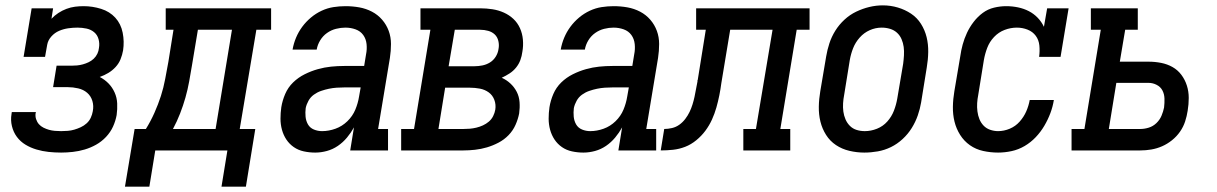

<svg xmlns="http://www.w3.org/2000/svg" viewBox="-20 -561 4540 716"><path d="M208 8Q184 8 161 5.5Q138 3 116 -3.5Q94 -10 75 -21.5Q56 -33 43 -50.5Q30 -68 24.5 -90.5Q19 -113 23 -136Q23 -138 23.5 -139.5Q24 -141 24 -143H114Q114 -142 113.5 -141Q113 -140 113 -140Q111 -128 114.5 -117Q118 -106 125 -98Q132 -90 142 -85Q152 -80 162.5 -77Q173 -74 184.5 -73Q196 -72 208 -72Q220 -72 232.5 -73Q245 -74 257 -77.5Q269 -81 281 -86.5Q293 -92 303 -101Q313 -110 318.5 -122Q324 -134 326 -146Q330 -166 324.5 -184.5Q319 -203 305 -215Q291 -227 271.5 -231.5Q252 -236 233 -236H178L191 -316H246Q257 -316 267.5 -317Q278 -318 289 -321Q300 -324 310.5 -329Q321 -334 329.5 -342Q338 -350 343 -360.5Q348 -371 349 -382Q352 -399 347.5 -415Q343 -431 331 -441Q319 -451 302.5 -454.5Q286 -458 269 -458Q252 -458 234.5 -455.5Q217 -453 200.5 -446Q184 -439 171.5 -425Q159 -411 156 -394L148 -349H68L98 -530H178L172 -491Q183 -503 197.5 -512.5Q212 -522 228 -528Q244 -534 260 -536Q276 -538 292 -538Q325 -538 357 -528Q389 -518 410 -495Q431 -472 437.5 -439Q444 -406 439 -373Q436 -356 429.5 -340Q423 -324 411 -311Q399 -298 384 -289Q369 -280 352 -274Q371 -264 385 -249.5Q399 -235 407.5 -216Q416 -197 417 -175.5Q418 -154 415 -132Q411 -110 401.5 -89Q392 -68 375.5 -50.5Q359 -33 338.5 -21.5Q318 -10 296 -3.5Q274 3 251.5 5.5Q229 8 208 8Z M806 135 828 0H559L537 135H446L482 -80H524Q542 -109 556 -140.5Q570 -172 580 -203Q590 -234 596 -266.5Q602 -299 608 -331L627 -450H598V-530H991V-450H936L874 -80H932L897 135ZM625 -80H784L845 -450H718L696 -318Q691 -288 685.5 -257.5Q680 -227 671.5 -197Q663 -167 651.5 -137.5Q640 -108 625 -80Z M1156 8H1155Q1155 8 1155 8Q1155 8 1155 8Q1134 8 1113 3.5Q1092 -1 1075.5 -12.5Q1059 -24 1048 -40.5Q1037 -57 1031.5 -77Q1026 -97 1026 -118.5Q1026 -140 1029 -161Q1033 -186 1043.5 -210.5Q1054 -235 1073 -253.5Q1092 -272 1116 -284Q1140 -296 1165 -303Q1190 -310 1214.5 -312.5Q1239 -315 1264 -315H1338L1345 -358Q1349 -377 1347 -396.5Q1345 -416 1334.5 -430.5Q1324 -445 1306 -451.5Q1288 -458 1268 -458Q1251 -458 1233 -453.5Q1215 -449 1199.5 -438Q1184 -427 1174 -410.5Q1164 -394 1161 -376H1071Q1075 -399 1084 -420.5Q1093 -442 1107 -461Q1121 -480 1139.5 -495.5Q1158 -511 1179.5 -521Q1201 -531 1223.5 -534.5Q1246 -538 1268 -538Q1295 -538 1320 -533.5Q1345 -529 1367 -517.5Q1389 -506 1405 -487.5Q1421 -469 1429.5 -446Q1438 -423 1438 -397Q1438 -371 1434 -345L1390 -80H1427V0H1286L1300 -86Q1289 -66 1274 -48Q1259 -30 1240 -17Q1221 -4 1199 2Q1177 8 1156 8ZM1181 -72Q1206 -72 1231 -81Q1256 -90 1275.5 -109Q1295 -128 1305 -152Q1315 -176 1319 -201L1325 -235H1264Q1250 -235 1235.5 -234Q1221 -233 1206.5 -230Q1192 -227 1177.5 -222Q1163 -217 1150.5 -208Q1138 -199 1130.5 -185.5Q1123 -172 1120 -158Q1118 -142 1119.5 -126Q1121 -110 1128.5 -97Q1136 -84 1150.5 -78Q1165 -72 1181 -72Z M1476 0V-80H1524L1585 -450H1548V-530H1771Q1794 -530 1816.5 -526.5Q1839 -523 1859 -514Q1879 -505 1894.5 -490.5Q1910 -476 1919 -456Q1928 -436 1930 -413Q1932 -390 1928 -368Q1926 -352 1920.5 -337Q1915 -322 1904.5 -309Q1894 -296 1880 -287Q1866 -278 1851 -271Q1869 -263 1883.5 -249.5Q1898 -236 1907 -218.5Q1916 -201 1917.5 -180Q1919 -159 1916 -138Q1912 -117 1902.5 -95.5Q1893 -74 1876.5 -57Q1860 -40 1839 -29Q1818 -18 1796 -11.5Q1774 -5 1751.5 -2.5Q1729 0 1708 0ZM1653 -314H1750Q1764 -314 1779 -317Q1794 -320 1807 -328Q1820 -336 1828.5 -349.5Q1837 -363 1839 -378Q1842 -393 1838.5 -408Q1835 -423 1825 -432.5Q1815 -442 1800.5 -446Q1786 -450 1771 -450H1676ZM1615 -80H1708Q1720 -80 1732 -81Q1744 -82 1756.5 -85Q1769 -88 1781 -93.5Q1793 -99 1803 -107.5Q1813 -116 1819 -128Q1825 -140 1827 -152Q1830 -171 1823.5 -188.5Q1817 -206 1802.5 -216.5Q1788 -227 1769.5 -230.5Q1751 -234 1732 -234H1640Z M2156 8H2155Q2155 8 2155 8Q2155 8 2155 8Q2134 8 2113 3.5Q2092 -1 2075.5 -12.5Q2059 -24 2048 -40.5Q2037 -57 2031.5 -77Q2026 -97 2026 -118.5Q2026 -140 2029 -161Q2033 -186 2043.5 -210.5Q2054 -235 2073 -253.5Q2092 -272 2116 -284Q2140 -296 2165 -303Q2190 -310 2214.5 -312.5Q2239 -315 2264 -315H2338L2345 -358Q2349 -377 2347 -396.5Q2345 -416 2334.5 -430.5Q2324 -445 2306 -451.5Q2288 -458 2268 -458Q2251 -458 2233 -453.5Q2215 -449 2199.5 -438Q2184 -427 2174 -410.5Q2164 -394 2161 -376H2071Q2075 -399 2084 -420.5Q2093 -442 2107 -461Q2121 -480 2139.5 -495.5Q2158 -511 2179.5 -521Q2201 -531 2223.5 -534.5Q2246 -538 2268 -538Q2295 -538 2320 -533.5Q2345 -529 2367 -517.5Q2389 -506 2405 -487.5Q2421 -469 2429.5 -446Q2438 -423 2438 -397Q2438 -371 2434 -345L2390 -80H2427V0H2286L2300 -86Q2289 -66 2274 -48Q2259 -30 2240 -17Q2221 -4 2199 2Q2177 8 2156 8ZM2181 -72Q2206 -72 2231 -81Q2256 -90 2275.5 -109Q2295 -128 2305 -152Q2315 -176 2319 -201L2325 -235H2264Q2250 -235 2235.5 -234Q2221 -233 2206.5 -230Q2192 -227 2177.5 -222Q2163 -217 2150.5 -208Q2138 -199 2130.5 -185.5Q2123 -172 2120 -158Q2118 -142 2119.5 -126Q2121 -110 2128.5 -97Q2136 -84 2150.5 -78Q2165 -72 2181 -72Z M2444 0 2457 -80Q2471 -80 2486 -83.5Q2501 -87 2513.5 -96Q2526 -105 2535.5 -117.5Q2545 -130 2551.5 -143.5Q2558 -157 2562.5 -171.5Q2567 -186 2570 -200Q2573 -214 2575.5 -228.5Q2578 -243 2581 -257Q2581 -259 2581 -260.5Q2581 -262 2582 -263L2612 -450H2576V-530H2999V-450H2951L2890 -80H2927V0H2752V-80H2799L2861 -450H2703L2670 -251Q2667 -228 2662.5 -205.5Q2658 -183 2651.5 -160Q2645 -137 2635 -115Q2625 -93 2610.5 -73.5Q2596 -54 2576.5 -38Q2557 -22 2535 -13.5Q2513 -5 2490 -2.5Q2467 0 2444 0Z M3203 8Q3175 8 3147.5 1.5Q3120 -5 3097.5 -20Q3075 -35 3060.5 -58Q3046 -81 3039.5 -107.5Q3033 -134 3033.5 -163Q3034 -192 3039 -221L3061 -351Q3065 -375 3073 -399.5Q3081 -424 3095 -446.5Q3109 -469 3129 -487.5Q3149 -506 3173 -517.5Q3197 -529 3222 -535Q3247 -541 3272 -541Q3301 -541 3328 -533Q3355 -525 3377.5 -510Q3400 -495 3414.5 -472Q3429 -449 3435.5 -422.5Q3442 -396 3441.5 -367Q3441 -338 3436 -309L3415 -179Q3411 -155 3402.5 -130.5Q3394 -106 3380 -83.5Q3366 -61 3346 -42.5Q3326 -24 3302.5 -12.5Q3279 -1 3253.5 3.5Q3228 8 3203 8ZM3205 -72Q3228 -72 3250.5 -81Q3273 -90 3289 -108Q3305 -126 3313.5 -148Q3322 -170 3326 -193L3348 -323Q3350 -338 3351 -354.5Q3352 -371 3350 -386Q3348 -401 3342 -415Q3336 -429 3325 -439Q3314 -449 3299 -453.5Q3284 -458 3268 -458Q3245 -458 3223.5 -448.5Q3202 -439 3186 -421Q3170 -403 3161.5 -381.5Q3153 -360 3149 -337L3128 -207Q3125 -192 3124 -176Q3123 -160 3125 -145Q3127 -130 3133 -116Q3139 -102 3149.5 -91.5Q3160 -81 3174.5 -76.5Q3189 -72 3205 -72Z M3702 8Q3674 8 3646.5 2Q3619 -4 3597 -19.5Q3575 -35 3560.5 -58Q3546 -81 3539.5 -107.5Q3533 -134 3533.5 -163Q3534 -192 3539 -221L3561 -351Q3564 -373 3570 -395Q3576 -417 3586 -438.5Q3596 -460 3611 -479.5Q3626 -499 3645 -513Q3664 -527 3687 -532.5Q3710 -538 3732 -538Q3755 -538 3776.5 -533.5Q3798 -529 3816.5 -519.5Q3835 -510 3849.5 -495Q3864 -480 3873 -461L3885 -530H3965L3935 -349H3855Q3858 -370 3856 -391Q3854 -412 3842.5 -427.5Q3831 -443 3812 -450.5Q3793 -458 3772 -458Q3749 -458 3726.5 -449.5Q3704 -441 3687 -423Q3670 -405 3661.5 -382.5Q3653 -360 3649 -337L3628 -207Q3625 -192 3624 -176.5Q3623 -161 3625 -145.5Q3627 -130 3632.5 -116.5Q3638 -103 3648 -92.5Q3658 -82 3672.5 -77Q3687 -72 3702 -72Q3724 -72 3745.5 -81Q3767 -90 3782.5 -107.5Q3798 -125 3807 -145.5Q3816 -166 3820 -188H3910Q3906 -163 3897 -139Q3888 -115 3874.5 -92Q3861 -69 3842.5 -49.5Q3824 -30 3801 -16.5Q3778 -3 3752.5 2.5Q3727 8 3702 8Z M3976 0V-80H4024L4085 -450H4048V-530H4223V-450H4176L4156 -331H4263Q4287 -331 4310 -326.5Q4333 -322 4352.5 -311Q4372 -300 4385.5 -282Q4399 -264 4406 -242Q4413 -220 4413 -196Q4413 -172 4409 -148Q4406 -128 4399.5 -108Q4393 -88 4380.5 -70Q4368 -52 4350.5 -38Q4333 -24 4313.5 -15.5Q4294 -7 4273.5 -3.5Q4253 0 4232 0ZM4115 -80H4232Q4248 -80 4264 -85Q4280 -90 4292.5 -102Q4305 -114 4311.5 -129.5Q4318 -145 4321 -160Q4323 -177 4322.5 -193.5Q4322 -210 4315 -223.5Q4308 -237 4293.5 -244.5Q4279 -252 4263 -252H4143Z"/></svg>

Font: Iosevka Slab Medium Oblique
Style: Regular
Weight: 500
Italic angle: -9°
Monospace: yes
Designer: Belleve Invis
Foundry: Belleve Invis
Version: Version 11.1.1; ttfautohint (v1.8.3)